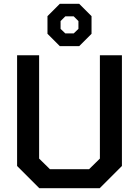

<svg xmlns="http://www.w3.org/2000/svg" viewBox="-20 -991 732 1011"><path d="M70 -117V-700H186V-156L243 -100H449L506 -156V-700H622V-117L505 0H187ZM230 -813V-906L295 -971H397L462 -906V-813L397 -748H295ZM368 -815 393 -839V-880L368 -905H324L299 -880V-839L324 -815Z"/></svg>

Font: Chakra Petch SemiBold
Style: Regular
Weight: 600
Designer: Katatrad Aksorn Co.,Ltd.
Foundry: Cadson Demak Co.,Ltd.
Version: Version 1.000; ttfautohint (v1.6)